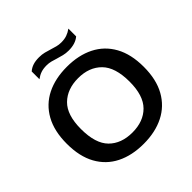

<svg xmlns="http://www.w3.org/2000/svg" viewBox="-234 -1131 1338 1338"><g transform="rotate(-45 434.5 -462.5)"><path d="M434.5 9.5Q319 9.5 233.8 -33.2Q148.5 -76 101.8 -160.5Q55 -245 55 -370Q55 -495 102 -579.5Q149 -664 234.2 -706.8Q319.5 -749.5 434.5 -749.5Q550 -749.5 635.2 -706.5Q720.5 -663.5 767.2 -579Q814 -494.5 814 -370Q814 -245.5 766.8 -161Q719.5 -76.5 634.2 -33.5Q549 9.5 434.5 9.5ZM434.5 -102Q543.5 -102 607.2 -166Q671 -230 671 -367Q671 -508.5 606.8 -573.2Q542.5 -638 434.5 -638Q326.5 -638 262 -574.8Q197.5 -511.5 197.5 -373Q197.5 -230 261.2 -166Q325 -102 434.5 -102ZM524.5 -820Q496.5 -820 472.8 -826Q449 -832 426 -839Q405.5 -846 384.8 -851.2Q364 -856.5 341.5 -856.5Q309.5 -856.5 285.8 -848.5Q262 -840.5 238.5 -823V-899.5Q258.5 -917 283.8 -925.2Q309 -933.5 344.5 -933.5Q372.5 -933.5 396.2 -927.5Q420 -921.5 443 -914Q463.5 -907.5 484.2 -902Q505 -896.5 527.5 -896.5Q559.5 -896.5 583.2 -904.8Q607 -913 630.5 -930V-853.5Q591.5 -820 524.5 -820Z"/></g></svg>

Font: Encode Sans Expanded SemiBold
Style: Regular
Weight: 600
Width: 7
Designer: Multiple Designers
Foundry: Impallari Type
Version: Version 3.000; ttfautohint (v1.8.3) -l 8 -r 50 -G 200 -x 14 